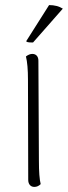

<svg xmlns="http://www.w3.org/2000/svg" viewBox="-20 -726 268 755"><path d="M140 -2Q129 9 115 9Q104 9 97.5 1.5Q91 -6 91 -19L90 -412Q90 -472 82 -504Q95 -514 107 -514Q118 -514 124.5 -507Q131 -500 131 -487L133 -94Q133 -29 140 -2ZM110 -559H104Q85 -559 83 -564L173 -706Q205 -706 227 -692Z"/></svg>

Font: Arima Madurai ExtraLight
Style: Regular
Weight: 275
Designer: Joana Correia and Natanael Gama
Foundry: NDISCOVER
Version: Version 1.020